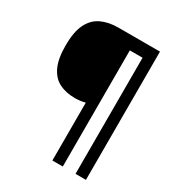

<svg xmlns="http://www.w3.org/2000/svg" viewBox="-205 -892 1065 1150"><g transform="rotate(30 327.5 -316.5)"><path d="M563 127H491V-676H403V127H331V-273Q316 -269 298 -266.5Q280 -264 260 -264Q198 -264 152 -287Q106 -310 80.5 -364Q55 -418 55 -509Q55 -605 82.5 -659.5Q110 -714 160 -737Q210 -760 275 -760H563Z"/></g></svg>

Font: Noto Sans Nag Mundari SemiBold
Style: Regular
Weight: 600
Version: Version 1.000